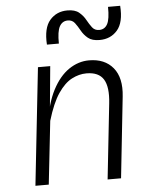

<svg xmlns="http://www.w3.org/2000/svg" viewBox="-55 -842 710 889"><g transform="rotate(-5 300.0 -398.0)"><path d="M73.5 0 133 -546H190L165 -282H157Q169.5 -375 201.2 -436Q233 -497 277.2 -527Q321.5 -557 371 -557Q444 -557 482.8 -510Q521.5 -463 512 -376.5L471.5 0H409L447 -350Q455.5 -426 433.2 -462Q411 -498 354 -498Q319.5 -498 285.8 -480.5Q252 -463 222 -418.8Q192 -374.5 168 -293.5L135.5 0ZM428.5 -646.5Q393.5 -646.5 374.8 -662Q356 -677.5 344.8 -698Q333.5 -718.5 321.8 -734Q310 -749.5 289.5 -749.5Q264 -749.5 251 -726.2Q238 -703 239 -646.5H183.5Q178.5 -724 209.8 -760Q241 -796 291.5 -796Q326.5 -796 345.2 -780.5Q364 -765 375.2 -744.5Q386.5 -724 398.2 -708.5Q410 -693 430.5 -693Q456.5 -693 469 -716.2Q481.5 -739.5 480.5 -796H537Q542.5 -718.5 511.2 -682.5Q480 -646.5 428.5 -646.5Z"/></g></svg>

Font: Spline Sans Mono Light
Style: Italic
Weight: 300
Italic angle: -4°
Monospace: yes
Version: Version 1.004